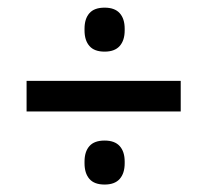

<svg xmlns="http://www.w3.org/2000/svg" viewBox="-20 -562 542 502"><path d="M49.5 -270.5V-350.5H452.5V-270.5ZM253.5 -79.5Q226.5 -79.5 213.8 -94.2Q201 -109 201 -135V-139.5Q201 -165.5 213.8 -180Q226.5 -194.5 253.5 -194.5Q280 -194.5 293 -180Q306 -165.5 306 -139.5V-135Q306 -109 293 -94.2Q280 -79.5 253.5 -79.5ZM253.5 -427Q226.5 -427 213.8 -441.8Q201 -456.5 201 -482.5V-487Q201 -513 213.8 -527.5Q226.5 -542 253.5 -542Q280 -542 293 -527.5Q306 -513 306 -487V-482.5Q306 -456.5 293 -441.8Q280 -427 253.5 -427Z"/></svg>

Font: Anek Telugu Medium Medium
Style: Regular
Weight: 500
Version: Version 1.003